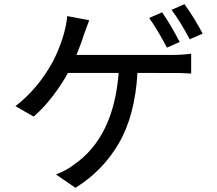

<svg xmlns="http://www.w3.org/2000/svg" viewBox="-20 -845 1040 919"><path d="M888 -657Q842 -744 801 -798L863 -825Q912 -757 950 -684ZM341 54 248 -10Q300 -30 334 -57Q524 -188 548 -496H305Q276 -442 232 -384.5Q188 -327 141 -287L54 -337Q160 -418 233 -550Q292 -667 302 -768L407 -748L380 -675Q373 -648 346 -582H799Q852 -582 895 -588V-493Q867 -495 841.5 -495.5Q816 -496 638 -496Q626 -292 549 -159.5Q472 -27 341 54ZM779 -617Q734 -703 694 -759L756 -786Q797 -727 840 -644Z"/></svg>

Font: LXGW 975 Gothic SC
Style: Regular
Weight: 400
Version: Version 2.01;February 25, 2021